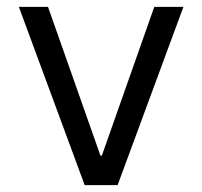

<svg xmlns="http://www.w3.org/2000/svg" viewBox="-20 -540 590 560"><path d="M227 0 35 -520H120L273 -86H277L430 -520H515L323 0Z"/></svg>

Font: M PLUS Code Latin SemiExpanded
Style: Regular
Weight: 400
Width: 6
Designer: Coji Morishita
Foundry: UNDERFOREST DESIGN
Version: Version 1.002; ttfautohint (v1.8.3)